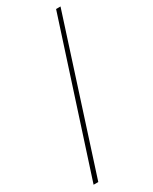

<svg xmlns="http://www.w3.org/2000/svg" viewBox="-208 -801 720 903"><g transform="rotate(-30 152.0 -350.0)"><path d="M12.5 52 273 -752H297L38 52Z"/></g></svg>

Font: Imbue 50pt
Style: Regular
Weight: 400
Designer: Tyler Finck
Foundry: Etcetera Type Company
Version: Version 1.102; ttfautohint (v1.8.3)